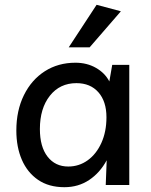

<svg xmlns="http://www.w3.org/2000/svg" viewBox="-20 -770 628 799"><path d="M518 -500V0H420L424 -103Q396 -51 351 -21Q306 9 248 9Q183 9 138.5 -21.5Q94 -52 71 -105Q48 -158 48 -227Q48 -310 79.5 -374Q111 -438 166.5 -473.5Q222 -509 294 -509Q342 -509 379.5 -487.5Q417 -466 435 -431L447 -500ZM298 -424Q229 -424 187.5 -371.5Q146 -319 146 -233Q146 -159 178 -118Q210 -77 264 -77Q309 -77 345 -103Q381 -129 402 -175.5Q423 -222 423 -282Q423 -348 389.5 -386Q356 -424 298 -424ZM266 -573 382 -750 483 -723 353 -573Z"/></svg>

Font: Livvic Medium
Style: Regular
Weight: 500
Designer: Jacques Le Bailly, Baron von Fonthausen
Version: Version 1.001; ttfautohint (v1.8.2)